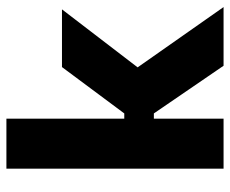

<svg xmlns="http://www.w3.org/2000/svg" viewBox="-78 -622 700 584"><g transform="rotate(-90 272.0 -330.0)"><path d="M364 0 219 -212H179V-302H219L360 -491.5H535.5L348.5 -247.5V-276.5L542.5 0ZM51 0V-660.5H203V0Z"/></g></svg>

Font: Anek Bangla Medium
Style: Bold
Weight: 700
Version: Version 1.003